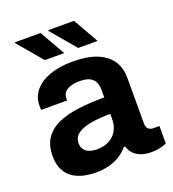

<svg xmlns="http://www.w3.org/2000/svg" viewBox="-134 -826 848 940"><g transform="rotate(-20 290.0 -355.5)"><path d="M203 12Q177 12 147.5 6Q118 0 92 -15.5Q66 -31 49.5 -60.5Q33 -90 33 -136Q33 -191 57 -227Q81 -263 125.5 -283.5Q170 -304 232 -312Q294 -320 369 -320V-359Q369 -382 361.5 -399Q354 -416 335.5 -426Q317 -436 284 -436Q251 -436 230.5 -428Q210 -420 201.5 -407.5Q193 -395 193 -380V-368H58Q57 -373 57 -377.5Q57 -382 57 -389Q57 -435 85 -468.5Q113 -502 164 -520Q215 -538 283 -538Q356 -538 405.5 -519Q455 -500 481.5 -463Q508 -426 508 -370V-131Q508 -113 518.5 -104.5Q529 -96 542 -96H575V-5Q565 0 544 5.5Q523 11 493 11Q464 11 441.5 2.5Q419 -6 404 -21.5Q389 -37 383 -59H376Q359 -38 334.5 -22Q310 -6 277.5 3Q245 12 203 12ZM250 -93Q278 -93 300 -101.5Q322 -110 337 -124.5Q352 -139 360.5 -160Q369 -181 369 -205V-234Q313 -234 269 -226.5Q225 -219 199.5 -201Q174 -183 174 -151Q174 -133 183 -120Q192 -107 209 -100Q226 -93 250 -93ZM332 -591 223 -720 224 -723H358L433 -591ZM158 -591 49 -720 50 -723H184L259 -591Z"/></g></svg>

Font: Archivo SemiBold
Style: Bold
Weight: 700
Version: Version 2.001